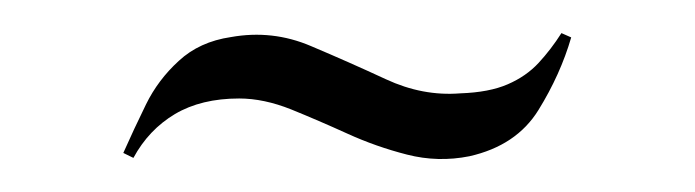

<svg xmlns="http://www.w3.org/2000/svg" viewBox="-20 -420 420 116"><path d="M54.5 -327.6 60.6 -324.6Q69.8 -341.6 85.7 -351.1Q101.6 -360.5 124.5 -360.5Q139.4 -360.5 155.9 -353.9Q172.4 -347.2 189.8 -339.3Q207.1 -331.4 225.9 -326.6Q244.6 -321.8 263.6 -325.6Q292 -332 305.3 -353.5Q318.6 -375 325.1 -397.4L319.2 -400Q312.9 -390.1 305.4 -382Q297.9 -373.9 286.8 -369.1Q275.6 -364.2 258 -363.6Q235.4 -361.8 213.2 -372.1Q191 -382.4 167.8 -392.2Q144.6 -402.1 119.5 -397.6Q100.5 -394.8 88 -383.2Q75.5 -371.8 68.2 -356.9Q60.9 -342 54.5 -327.6Z"/></svg>

Font: Emberly Black
Style: Regular
Weight: 900
Designer: Rajesh Rajput
Foundry: Rajesh Rajput
Version: Version 1.000